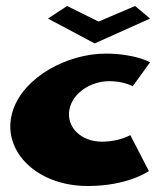

<svg xmlns="http://www.w3.org/2000/svg" viewBox="-20 -604 531 641"><path d="M204 -584 140 -542 296 -459 481 -542 431 -584 309 -532ZM345 -333C394 -333 423 -316 423 -316L481 -396C481 -396 431 -425 333 -425C205 -425 62 -348 24 -238C-21 -107 97 17 273 17C408 17 477 -33 477 -33L415 -153C415 -153 378 -131 321 -131C249 -131 200 -181 212 -240C223 -293 282 -333 345 -333Z"/></svg>

Font: Hussar Milosc
Style: Bold
Weight: 700
Foundry: Cannot Into Space Fonts
Version: Version 1.02